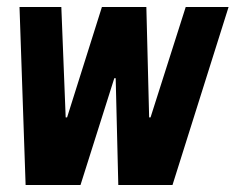

<svg xmlns="http://www.w3.org/2000/svg" viewBox="-20 -531 676 551"><path d="M53.5 0 36 -511H156L168.5 -194H172.5L272.5 -511H400L408 -194H412L513 -511H636L475 0H319.5L312 -306.5H308L211 0Z"/></svg>

Font: Chivo Mono Medium
Style: Italic
Weight: 500
Italic angle: -8.05°
Monospace: yes
Designer: Hector Gatti
Foundry: Omnibus-Type
Version: Version 1.008